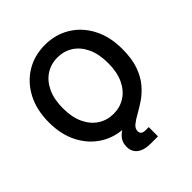

<svg xmlns="http://www.w3.org/2000/svg" viewBox="-252 -894 1252 1252"><g transform="rotate(-45 374.0 -267.5)"><path d="M374 11.7Q276.4 11.7 200 -34.9Q123.5 -81.5 79.3 -165.8Q35.2 -250 35.2 -363.3Q35.2 -477.1 79.3 -561.5Q123.5 -646 200 -692.6Q276.4 -739.3 374 -739.3Q471.2 -739.3 547.9 -692.6Q624.5 -646 668.7 -561.5Q712.9 -477.1 712.9 -363.3Q712.9 -250 668.7 -165.5Q624.5 -81.1 547.9 -34.7Q471.2 11.7 374 11.7ZM374 -104Q433.6 -104 480.7 -134.3Q527.8 -164.6 555.2 -222.4Q582.5 -280.3 582.5 -363.3Q582.5 -446.8 555.2 -504.9Q527.8 -563 480.7 -593.3Q433.6 -623.5 374 -623.5Q314.5 -623.5 267.3 -593.3Q220.2 -563 192.6 -504.9Q165 -446.8 165 -363.3Q165 -280.3 192.6 -222.4Q220.2 -164.6 267.3 -134.3Q314.5 -104 374 -104ZM404.8 204.1Q347.7 204.1 314.2 179.2Q280.8 154.3 280.8 107.4Q280.8 68.4 302 42.5Q323.2 16.6 358.4 -2.9Q393.6 -22.5 435.3 -41.3Q477.1 -60.1 518.8 -84.2Q560.5 -108.4 595.7 -144.3Q630.9 -180.2 652.1 -233.2Q673.3 -286.1 673.3 -363.3H712.9Q712.9 -273.4 690.7 -211.4Q668.5 -149.4 633.3 -108.2Q598.1 -66.9 558.6 -40Q519 -13.2 483.9 6.1Q448.7 25.4 426.3 43.7Q403.8 62 403.8 86.4Q403.8 118.7 444.8 118.7H474.1V204.1Z"/></g></svg>

Font: Inter Display SemiBold
Style: Regular
Weight: 600
Designer: Rasmus Andersson
Foundry: rsms
Version: Version 4.001;git-9221beed3